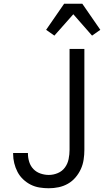

<svg xmlns="http://www.w3.org/2000/svg" viewBox="-20 -996 565 1024"><path d="M240 8Q215 8 190.5 4Q166 0 144 -11Q122 -22 103.5 -39.5Q85 -57 73.5 -79Q62 -101 56 -125.5Q50 -150 50 -174V-180H129V-177Q129 -154 136 -132Q143 -110 158.5 -94Q174 -78 196 -70.5Q218 -63 240 -63Q265 -63 288.5 -73Q312 -83 326.5 -103Q341 -123 346 -148Q351 -173 351 -197V-735H430V-197Q430 -171 426 -144.5Q422 -118 411 -94Q400 -70 382.5 -49.5Q365 -29 342 -16Q319 -3 293 2.5Q267 8 240 8ZM270 -806 226 -837 322 -976H419L515 -837L471 -806L371 -920Z"/></svg>

Font: Iosevka Pride
Style: Regular
Weight: 400
Monospace: yes
Designer: Belleve Invis
Foundry: Belleve Invis
Version: Version 30.3.1; ttfautohint (v1.8.4)